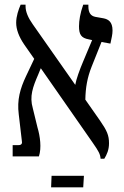

<svg xmlns="http://www.w3.org/2000/svg" viewBox="-20 -667 527 819"><path d="M34 0H146C158 -36 151 -86 140 -123L120 -205C105 -256 120 -296 143 -349L154 -376L377 -56C400 -23 408 -9 409 10H425C436 -8 445 -28 445 -56C445 -90 436 -110 407 -152L344 -242C345 -293 352 -335 371 -383L413 -488L451 -481C456 -505 460 -520 460 -537C460 -574 442 -585 421 -589L387 -595C366 -599 357 -614 357 -640V-647H335C322 -611 317 -578 317 -555C317 -520 326 -505 359 -499L373 -496L334 -403C320 -370 305 -329 301 -305L120 -563C100 -591 89 -617 89 -640V-647H68C59 -626 49 -598 49 -570C49 -542 60 -511 84 -476L126 -416L91 -342C66 -289 52 -241 60 -179L73 -68C76 -55 72 -48 59 -48H34ZM198 132H335L338 83H200Z"/></svg>

Font: Noto Serif Hebrew Condensed Medium
Style: Regular
Weight: 500
Width: 3
Designer: Monotype Design Team
Foundry: Monotype Imaging Inc.
Version: Version 2.004